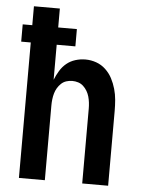

<svg xmlns="http://www.w3.org/2000/svg" viewBox="-53 -777 605 819"><g transform="rotate(5 250.0 -367.5)"><path d="M59 0V-580H18V-654H59V-735H170V-654H250V-580H170V-430Q178 -450 189.5 -469Q201 -488 217.5 -501.5Q234 -515 255 -521.5Q276 -528 298 -528Q322 -528 344.5 -520Q367 -512 384.5 -495.5Q402 -479 413 -458Q424 -437 430.5 -414Q437 -391 439 -367.5Q441 -344 441 -320V0H330V-320Q330 -333 328.5 -346Q327 -359 323.5 -371.5Q320 -384 313.5 -395Q307 -406 297.5 -415Q288 -424 275.5 -428Q263 -432 250 -432Q237 -432 224.5 -428Q212 -424 202.5 -415Q193 -406 186.5 -395Q180 -384 176.5 -371.5Q173 -359 171.5 -346Q170 -333 170 -320V0Z"/></g></svg>

Font: Moesevka
Style: Bold
Weight: 700
Monospace: yes
Designer: Belleve Invis
Foundry: Belleve Invis
Version: Version 32.5.0; ttfautohint (v1.8.4)